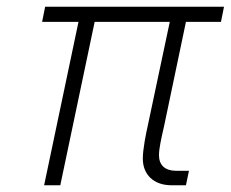

<svg xmlns="http://www.w3.org/2000/svg" viewBox="-20 -550 685 570"><path d="M111 0H159L261 -485H484L420 -183C413 -152 404 -107 404 -79C404 -31 437 0 489 0H532L541 -43H502C470 -43 452 -60 452 -89C452 -110 459 -140 467 -175L532 -485H636L645 -530H114L105 -485H213Z"/></svg>

Font: Geist ExtraLight
Style: Italic
Weight: 200
Italic angle: -12°
Designer: Basement.studio, Andrés Briganti, Mateo Zaragoza
Foundry: Basement.studio, Vercel, Andrés Briganti, Guido Ferreyra, Mateo Zaragoza
Version: Version 1.500